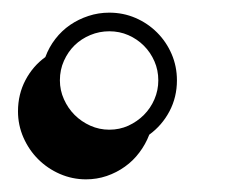

<svg xmlns="http://www.w3.org/2000/svg" viewBox="-20 -205 393 302"><path d="M151.9 -185.1Q173.8 -185.1 193.1 -176.8Q212.4 -168.5 227.1 -153.8Q241.7 -139.2 250 -119.9Q258.3 -100.6 258.3 -78.6Q258.3 -52.2 246.6 -30Q234.9 -7.8 214.8 6.8Q209 22 199.2 34.9Q189.5 47.9 176.5 57.1Q163.6 66.4 147.9 71.8Q132.3 77.1 115.2 77.1Q93.8 77.1 74.2 68.6Q54.7 60.1 40 45.4Q25.4 30.8 16.8 11.2Q8.3 -8.3 8.3 -29.8Q8.3 -56.6 20 -78.9Q31.7 -101.1 51.3 -115.2Q57.1 -130.9 67.1 -143.8Q77.1 -156.7 90.3 -165.8Q103.5 -174.8 119.1 -179.9Q134.8 -185.1 151.9 -185.1ZM151.9 -155.8Q136.2 -155.8 122.1 -149.9Q107.9 -144 97.4 -133.8Q86.9 -123.5 80.6 -109.4Q74.2 -95.2 74.2 -78.6Q74.2 -63 80.6 -48.8Q86.9 -34.7 97.4 -24.2Q107.9 -13.7 122.1 -7.3Q136.2 -1 151.9 -1Q168 -1 181.9 -7.3Q195.8 -13.7 206.3 -24.2Q216.8 -34.7 222.9 -48.8Q229 -63 229 -78.6Q229 -94.7 222.9 -108.6Q216.8 -122.6 206.3 -133.1Q195.8 -143.6 181.9 -149.7Q168 -155.8 151.9 -155.8Z"/></svg>

Font: XB Kayhan Sayeh
Style: Regular
Weight: 700
Designer: Behnam
Foundry: Irmug
Version: Version 7.300 2009